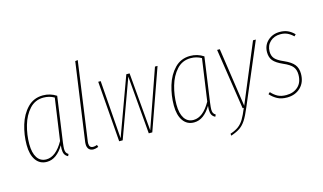

<svg xmlns="http://www.w3.org/2000/svg" viewBox="-103 -1063 2666 1585"><g transform="rotate(-15 1230.0 -270.5)"><path d="M399 -495 345 -112Q340 -74 340 -57Q340 -38 345.5 -26.5Q351 -15 365 -7L357 10Q337 0 328.5 -16.5Q320 -33 320 -61Q320 -69 322 -93Q293 -44 256.5 -17Q220 10 177 10Q117 10 83.5 -37.5Q50 -85 50 -168Q50 -254 75 -337Q100 -420 153 -474.5Q206 -529 285 -529Q347 -529 399 -495ZM73 -169Q73 -94 100 -52.5Q127 -11 178 -11Q259 -11 325 -128L376 -486Q335 -510 284 -510Q213 -510 165.5 -458Q118 -406 95.5 -327.5Q73 -249 73 -169Z M545 -64Q544 -59 544 -49Q544 -11 578 -11Q594 -11 611 -18L617 0Q593 10 575 10Q550 10 536 -5Q522 -20 522 -49Q522 -59 523 -65L617 -733L639 -736Z M1263 -519 1079 0H1049L1007 -496L826 0H796L756 -519H777L814 -21L996 -519H1024L1067 -21L1241 -519Z M1657 -495 1603 -112Q1598 -74 1598 -57Q1598 -38 1603.5 -26.5Q1609 -15 1623 -7L1615 10Q1595 0 1586.5 -16.5Q1578 -33 1578 -61Q1578 -69 1580 -93Q1551 -44 1514.5 -17Q1478 10 1435 10Q1375 10 1341.5 -37.5Q1308 -85 1308 -168Q1308 -254 1333 -337Q1358 -420 1411 -474.5Q1464 -529 1543 -529Q1605 -529 1657 -495ZM1331 -169Q1331 -94 1358 -52.5Q1385 -11 1436 -11Q1517 -11 1583 -128L1634 -486Q1593 -510 1542 -510Q1471 -510 1423.5 -458Q1376 -406 1353.5 -327.5Q1331 -249 1331 -169Z M1882 2Q1854 69 1831.5 103.5Q1809 138 1780.5 158Q1752 178 1702 195L1700 178Q1745 163 1771.5 143Q1798 123 1817.5 91Q1837 59 1861 0H1851L1772 -519H1795L1869 -16L2079 -519H2103Z M2432 -476 2418 -462Q2393 -486 2367.5 -497.5Q2342 -509 2309 -509Q2256 -509 2221.5 -477Q2187 -445 2187 -393Q2187 -356 2207.5 -332.5Q2228 -309 2282 -286Q2341 -260 2365.5 -229Q2390 -198 2390 -150Q2390 -77 2345 -33.5Q2300 10 2229 10Q2182 10 2148.5 -7.5Q2115 -25 2087 -56L2102 -70Q2128 -41 2157 -26Q2186 -11 2229 -11Q2290 -11 2329 -46.5Q2368 -82 2368 -149Q2368 -190 2347 -216.5Q2326 -243 2270 -267Q2211 -293 2188 -321Q2165 -349 2165 -393Q2165 -453 2206.5 -491Q2248 -529 2309 -529Q2347 -529 2376.5 -516Q2406 -503 2432 -476Z"/></g></svg>

Font: Fira Sans Extra Condensed Thin
Style: Italic
Weight: 250
Width: 3
Italic angle: -8°
Designer: Carrois Corporate & Edenspiekermann AG
Foundry: Carrois Corporate GbR & Edenspiekermann AG
Version: Version 4.203